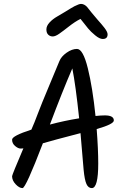

<svg xmlns="http://www.w3.org/2000/svg" viewBox="-20 -981 648 985"><path d="M564 -363Q564 -344 476 -319Q484 -215 484 -142Q484 -16 451 -16Q433 -16 423.5 -37Q414 -58 409 -110Q394 -289 393 -298Q247 -260 200 -246Q112 -16 95.5 -16Q79 -16 60.5 -35.5Q42 -55 42 -77Q42 -84 100 -220Q97 -219 85 -219Q73 -219 57.5 -232Q42 -245 42 -264.5Q42 -284 141 -316Q157 -352 173.5 -396.5Q190 -441 232.5 -542Q275 -643 284.5 -667Q294 -691 321.5 -710.5Q349 -730 375 -730Q406 -730 430.5 -631Q455 -532 470 -386Q498 -389 518 -389Q564 -389 564 -363ZM236 -342Q311 -362 386 -374Q368 -545 351 -630Q300 -512 236 -342ZM362 -949Q386 -961 395.5 -961Q405 -961 413.5 -956Q422 -951 427 -945Q435 -935 450.5 -915.5Q466 -896 480.5 -880Q495 -864 501 -856.5Q507 -849 516 -838Q532 -817 532 -805Q532 -781 507 -781Q491 -781 468 -800Q445 -819 432 -835Q419 -851 393 -884Q365 -870 334.5 -846Q304 -822 284 -808Q264 -794 250.5 -794Q237 -794 227.5 -803Q218 -812 218 -830Q218 -848 234 -865.5Q250 -883 274.5 -897Q299 -911 315 -921Q331 -931 341 -937Q351 -943 362 -949Z"/></svg>

Font: Kalam
Style: Regular
Weight: 400
Designer: Lipi Raval (Devanagari and Latin), Jonny Pinhorn (Latin)
Foundry: Indian Type Foundry
Version: Version 2.001;PS 1.0;hotconv 1.0.79;makeotf.lib2.5.61930; tt